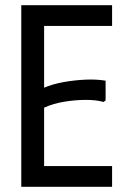

<svg xmlns="http://www.w3.org/2000/svg" viewBox="-20 -720 484 740"><path d="M412 -700V-620H150V-382Q183 -396 224.5 -403.5Q266 -411 309 -413Q352 -415 387 -409V-333L379 -327Q352 -335 311.5 -335Q271 -335 228 -328Q185 -321 150 -305V-80H412V0H62V-700Z"/></svg>

Font: Phudu
Style: Regular
Weight: 400
Version: Version 1.005;gftools[0.9.23]